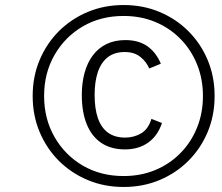

<svg xmlns="http://www.w3.org/2000/svg" viewBox="-20 -732 885 764"><path d="M472 12Q395 12 329.2 -15.5Q263.5 -43 214.2 -92.2Q165 -141.5 137.5 -207.2Q110 -273 110 -350Q110 -427 137.5 -492.8Q165 -558.5 214.2 -607.8Q263.5 -657 329.2 -684.5Q395 -712 472 -712Q549 -712 614.8 -684.5Q680.5 -657 729.8 -607.8Q779 -558.5 806.5 -492.8Q834 -427 834 -350Q834 -273 806.5 -207.2Q779 -141.5 729.8 -92.2Q680.5 -43 614.8 -15.5Q549 12 472 12ZM477.5 -137.5Q421.5 -137.5 383.2 -163.2Q345 -189 325.2 -237.5Q305.5 -286 305.5 -354.5Q305.5 -403 316.8 -443.2Q328 -483.5 349.8 -512.2Q371.5 -541 404 -556.8Q436.5 -572.5 479 -572.5Q532 -572.5 566.8 -547.8Q601.5 -523 620 -478.5L574 -459.5Q562 -487 538 -506Q514 -525 476.5 -525Q435 -525 408.5 -504Q382 -483 369.2 -444.8Q356.5 -406.5 356.5 -354.5Q356.5 -299 369.8 -261.2Q383 -223.5 410 -204Q437 -184.5 478 -184.5Q513 -184.5 541.8 -201.5Q570.5 -218.5 582.5 -259L624.5 -242.5Q607.5 -191.5 569.5 -164.5Q531.5 -137.5 477.5 -137.5ZM472 -31.5Q540.5 -31.5 598 -55.5Q655.5 -79.5 698 -122.8Q740.5 -166 764 -224Q787.5 -282 787.5 -350Q787.5 -418 764 -476Q740.5 -534 698 -577.2Q655.5 -620.5 598 -644.5Q540.5 -668.5 472 -668.5Q380.5 -668.5 309.2 -626.8Q238 -585 196.8 -513Q155.5 -441 155.5 -350Q155.5 -259.5 196.8 -187.2Q238 -115 309.2 -73.2Q380.5 -31.5 472 -31.5Z"/></svg>

Font: Overpass ExtraLight
Style: Italic
Weight: 250
Italic angle: -10°
Designer: Delve Withrington, Dave Bailey, Thomas Jockin
Foundry: Delve Fonts LLC
Version: Version 4.000